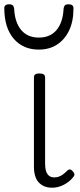

<svg xmlns="http://www.w3.org/2000/svg" viewBox="-51 -857 372 894"><path d="M192 17Q171 17 155.5 10.5Q140 4 129 -8Q118 -20 112.5 -38.5Q107 -57 107 -82V-496Q107 -506 113 -510.5Q119 -515 132 -515Q146 -515 152.5 -510.5Q159 -506 159 -496V-94Q159 -74 163.5 -60Q168 -46 177.5 -38.5Q187 -31 202 -31Q213 -31 223 -34.5Q233 -38 243 -45.5Q253 -53 263 -63Q269 -69 275.5 -68Q282 -67 288 -59Q293 -54 295 -48Q297 -42 292 -35Q281 -20 264.5 -8Q248 4 229.5 10.5Q211 17 192 17ZM130 -626Q57 -626 13.5 -676Q-30 -726 -31 -816Q-32 -826 -26.5 -831.5Q-21 -837 -8 -837Q4 -837 9 -831.5Q14 -826 15 -816Q18 -753 47.5 -717.5Q77 -682 130 -682Q183 -682 212.5 -717.5Q242 -753 245 -816Q246 -826 250.5 -831.5Q255 -837 268 -837Q281 -837 286.5 -831.5Q292 -826 291 -816Q291 -757 270.5 -714.5Q250 -672 214 -649Q178 -626 130 -626Z"/></svg>

Font: Playwrite US Modern ExtraLight
Style: Regular
Weight: 250
Designer: Veronika Burian, José Scaglione
Foundry: TypeTogether
Version: Version 1.003